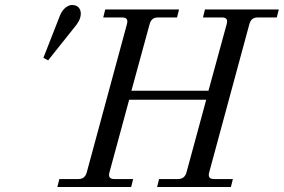

<svg xmlns="http://www.w3.org/2000/svg" viewBox="-20 -750 1138 770"><path d="M210 0H506L514 -32H438C420 -32 414 -41 419 -59L498 -350H807L728 -59C723 -41 712 -32 694 -32H618L610 0H906L914 -32H838C820 -32 814 -41 819 -59L980 -653C985 -671 995 -680 1014 -680H1090L1098 -712H802L794 -680H870C889 -680 894 -671 889 -653L816 -386H507L580 -653C585 -671 595 -680 614 -680H690L698 -712H402L394 -680H470C488 -680 494 -671 489 -653L328 -59C323 -41 313 -32 294 -32H218ZM154 -518 173 -508 279 -641C290 -654 304 -673 304 -695C304 -711 296 -730 269 -730C253 -730 232 -716 221 -689Z"/></svg>

Font: Old Standard
Style: Italic
Weight: 400
Italic angle: -15.2°
Designer: Alexey Kryukov <alexios@thessalonica.org.ru>
Version: Version 2.0